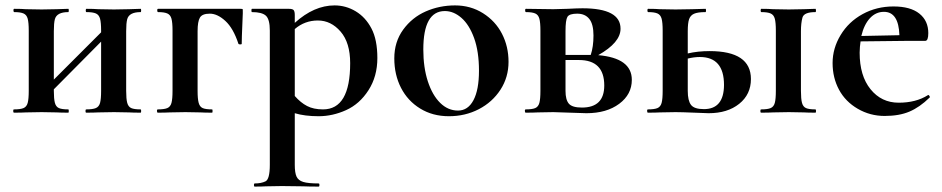

<svg xmlns="http://www.w3.org/2000/svg" viewBox="-20 -419 3502 714"><path d="M502.9 0Q475.1 0 460 -1L403.8 -2L345.2 -1Q329.1 0 300.8 0Q297.9 0 297.9 -6.1Q297.9 -12.2 300.8 -12.2Q324.7 -12.2 336.4 -17.1Q348.1 -22 352.1 -36.4Q356 -50.8 356 -81.1V-264.2L180.2 -86.9V-81.1Q180.2 -51.3 184.1 -36.6Q188 -22 199 -17.1Q210 -12.2 233.9 -12.2Q235.8 -12.2 235.8 -6.1Q235.8 0 233.9 0Q206.1 0 190.9 -1L134.8 -2L77.1 -1Q61 0 32.2 0Q29.3 0 29.1 -6.1Q28.8 -12.2 32.2 -12.2Q56.2 -12.2 67.6 -17.1Q79.1 -22 83 -36.4Q86.9 -50.8 86.9 -81.1V-305.2Q86.9 -335 83 -349.4Q79.1 -363.8 67.6 -368.9Q56.2 -374 33.2 -374Q30.3 -374 30 -380.1Q29.8 -386.2 33.2 -386.2Q61 -386.2 76.2 -384.8L134.8 -383.8L190.9 -384.8Q207 -385.7 233.9 -386.2Q235.8 -386.2 235.8 -380.1Q235.8 -374 233.9 -374Q191.4 -374 184.1 -347.7Q180.2 -333 180.2 -303.2V-123L356 -298.8V-305.2Q356 -335 352.1 -349.4Q348.1 -363.8 336.7 -368.9Q325.2 -374 301.8 -374Q298.8 -374 298.8 -380.1Q298.8 -386.2 301.8 -386.2Q329.6 -386.2 345.2 -384.8L403.8 -383.8L460 -384.8Q476.1 -385.7 502.9 -386.2Q504.9 -386.2 504.9 -380.1Q504.9 -374 502.9 -374Q460.4 -374 453.1 -347.7Q449.2 -333 449.2 -303.2V-81.1Q449.2 -51.3 453.1 -36.6Q457 -22 468 -17.1Q479 -12.2 502.9 -12.2Q504.9 -12.2 504.9 -6.1Q504.9 0 502.9 0Z M878.9 -255.9Q878.9 -253.9 873.3 -253.9Q867.7 -253.9 866.7 -255.9Q847.7 -314 818.1 -341.1Q788.6 -368.2 760.3 -368.2Q731.9 -368.2 723.4 -353.5Q714.8 -338.9 714.8 -303.2V-81.1Q714.8 -51.3 718.8 -36.6Q722.7 -22 733.6 -17.1Q744.6 -12.2 768.6 -12.2Q770.5 -12.2 770.5 -6.1Q770.5 0 768.6 0Q740.7 0 725.6 -1L669.4 -2L611.8 -1Q595.7 0 566.9 0Q564 0 563.7 -6.1Q563.5 -12.2 566.9 -12.2Q590.8 -12.2 602.3 -17.1Q613.8 -22 617.7 -36.4Q621.6 -50.8 621.6 -81.1V-305.2Q621.6 -335 617.7 -349.4Q613.8 -363.8 602.3 -368.9Q590.8 -374 567.9 -374Q564.9 -374 564.7 -380.1Q564.5 -386.2 567.9 -386.2H874.5Q881.8 -386.2 882.8 -384.5Q883.8 -382.8 881.3 -329.8Q878.9 -276.9 878.9 -255.9Z M1181.2 -12.2Q1282.2 -12.2 1282.2 -184.1Q1282.2 -260.3 1246.6 -301.5Q1210.9 -342.8 1162.1 -342.8Q1113.3 -342.8 1076.2 -311V-62Q1098.1 -37.1 1122.1 -24.7Q1146 -12.2 1181.2 -12.2ZM1076.2 193.8Q1076.2 223.6 1082.8 237.8Q1089.4 252 1107.7 257.6Q1126 263.2 1165 263.2Q1168 263.2 1168 269Q1168 274.9 1165 274.9Q1127.9 274.9 1107.4 273.9L1028.3 272.9L969.2 273.9Q954.1 274.9 927.2 274.9Q924.3 274.9 924.3 269Q924.3 263.2 927.2 263.2Q951.2 263.2 967.3 255.4Q983.4 247.6 983.4 193.8V-305.2Q983.4 -347.2 968.8 -360.6Q954.1 -374 917 -374Q915 -374 915 -380.1Q915 -386.2 917 -386.2H1054.2Q1068.4 -386.2 1072.3 -381.1Q1076.2 -376 1076.2 -362.8V-334Q1147.9 -398.9 1224.1 -398.9Q1266.1 -398.9 1302.7 -377Q1339.4 -355 1361.3 -313.2Q1383.3 -271.5 1383.3 -203.1Q1383.3 -134.8 1350.3 -83.5Q1317.4 -32.2 1267.1 -9.5Q1216.8 13.2 1165 13.2Q1113.3 13.2 1076.2 2Z M1634.3 -377.9Q1554.2 -377.9 1554.2 -234.9Q1554.2 -168 1571 -116.5Q1587.9 -64.9 1616.9 -36.4Q1646 -7.8 1683.1 -7.8Q1720.2 -7.8 1740.7 -46.4Q1761.2 -85 1761.2 -156Q1761.2 -227.1 1743.2 -277.1Q1725.1 -327.1 1696 -352.5Q1667 -377.9 1634.3 -377.9ZM1471.2 -92.5Q1446.3 -141.1 1446.3 -202.1Q1446.3 -263.2 1479.2 -308.6Q1512.2 -354 1563.2 -376.5Q1614.3 -398.9 1672.1 -398.9Q1730 -398.9 1776.1 -369.9Q1822.3 -340.8 1846.7 -293.5Q1871.1 -246.1 1871.1 -189Q1871.1 -131.8 1841.1 -85.4Q1811 -39.1 1760.5 -12.9Q1710 13.2 1649.4 13.2Q1588.9 13.2 1542.5 -15.4Q1496.1 -43.9 1471.2 -92.5Z M2144 -19Q2227.1 -19 2227.1 -101.1Q2227.1 -195.8 2132.8 -195.8H2083V-81.1Q2083 -47.9 2095.5 -33.4Q2107.9 -19 2144 -19ZM2083 -303.2V-214.8H2176.8Q2187 -245.1 2187 -287.1Q2187 -329.1 2171.4 -348.6Q2155.8 -368.2 2126.5 -368.2Q2097.2 -368.2 2090.1 -356.2Q2083 -344.2 2083 -303.2ZM2329.6 -122.1Q2329.6 -67.9 2282.7 -33Q2235.8 2 2160.6 2L2037.6 -2L1980 -1Q1963.9 0 1935.1 0Q1932.1 0 1931.9 -6.1Q1931.6 -12.2 1935.1 -12.2Q1959 -12.2 1970.5 -17.1Q1981.9 -22 1985.8 -36.4Q1989.7 -50.8 1989.7 -81.1V-305.2Q1989.7 -335 1985.8 -349.4Q1981.9 -363.8 1970.5 -368.9Q1959 -374 1936 -374Q1933.1 -374 1932.9 -380.1Q1932.6 -386.2 1936 -386.2L2037.6 -384.8L2089.8 -386.2Q2127.9 -388.2 2146 -388.2Q2288.1 -388.2 2287.6 -312Q2287.6 -260.7 2204.6 -213.9Q2329.6 -203.1 2329.6 -122.1Z M2672.4 -103Q2672.4 -207 2582.5 -207Q2561.5 -207 2537.6 -201.2V-81.1Q2537.6 -44.9 2549.6 -29.1Q2561.5 -13.2 2597.7 -13.2Q2671.9 -13.2 2672.4 -103ZM3012.2 0Q2984.4 0 2969.2 -1L2913.6 -2L2855.5 -1Q2839.4 0 2810.5 0Q2807.6 0 2807.6 -6.1Q2807.6 -12.2 2810.5 -12.2Q2834.5 -12.2 2845.9 -17.1Q2857.4 -22 2861.3 -36.4Q2865.2 -50.8 2865.2 -81.1V-305.2Q2865.2 -335 2861.3 -349.4Q2857.4 -363.8 2845.9 -368.9Q2834.5 -374 2811.5 -374Q2808.6 -374 2808.6 -380.1Q2808.6 -386.2 2811.5 -386.2Q2839.4 -386.2 2854.5 -384.8L2913.6 -383.8L2969.2 -384.8Q2985.4 -385.7 3012.2 -386.2Q3014.2 -386.2 3014.4 -380.1Q3014.6 -374 3012.2 -374Q2969.7 -374 2964.1 -353.5Q2958.5 -333 2958.5 -303.2V-81.1Q2958.5 -51.3 2962.4 -36.6Q2966.3 -22 2977.3 -17.1Q2988.3 -12.2 3012.2 -12.2Q3014.6 -12.2 3014.6 -6.1Q3014.6 0 3012.2 0ZM2772.5 -125Q2772.5 -67.9 2729 -33Q2685.5 2 2615.2 2L2561.5 0Q2513.7 -2 2492.2 -2L2434.6 -1Q2418.5 0 2389.6 0Q2386.7 0 2386.5 -6.1Q2386.2 -12.2 2389.6 -12.2Q2413.6 -12.2 2425 -17.1Q2436.5 -22 2440.4 -36.4Q2444.3 -50.8 2444.3 -81.1V-305.2Q2444.3 -335 2440.4 -349.4Q2436.5 -363.8 2425 -368.9Q2413.6 -374 2390.6 -374Q2387.7 -374 2387.5 -380.1Q2387.2 -386.2 2390.6 -386.2Q2418.5 -386.2 2433.6 -384.8L2492.2 -383.8L2554.2 -384.8Q2572.3 -385.7 2603.5 -386.2Q2605.5 -386.2 2605.5 -380.1Q2605.5 -374 2603.5 -374Q2574.7 -374 2561 -367.9Q2547.4 -361.8 2542.5 -347.4Q2537.6 -333 2537.6 -303.2V-220.2Q2574.7 -229 2618.7 -229Q2772.5 -229 2772.5 -125Z M3267.1 -375Q3236.8 -375 3214.8 -351.1Q3192.9 -327.1 3183.1 -285.2L3324.7 -288.1Q3321.8 -375 3267.1 -375ZM3432.1 -295.9Q3432.1 -267.1 3420.9 -267.1H3359.9L3180.2 -265.1Q3177.2 -246.1 3176.8 -223.1Q3176.8 -137.2 3217.3 -87.2Q3257.8 -37.1 3322 -37.1Q3386.2 -37.1 3430.2 -64.9L3432.1 -65.9Q3434.1 -65.9 3436.5 -62Q3439 -58.1 3437 -56.2Q3399.9 -20 3361.8 -3.9Q3323.7 12.2 3269.8 12.2Q3215.8 12.2 3169.9 -14.4Q3124 -41 3100.1 -85.4Q3076.2 -129.9 3076.2 -184.6Q3076.2 -239.3 3106 -288.6Q3135.7 -337.9 3187.7 -366.5Q3239.7 -395 3302.7 -395Q3365.7 -395 3398.9 -368.4Q3432.1 -341.8 3432.1 -295.9Z"/></svg>

Font: Cormorant-Bold
Style: Bold
Weight: 700
Designer: Christian Thalmann (Catharsis Fonts)
Version: Version 3.000